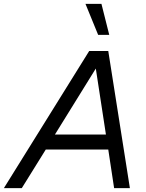

<svg xmlns="http://www.w3.org/2000/svg" viewBox="-75 -966 748 986"><path d="M446 -946 486 -787H429L364 -946ZM-55 0 383 -704H481L592 0H511L481 -198H160L37 0ZM207 -275H469L417 -614Z"/></svg>

Font: Prodigy Sans
Style: Italic
Weight: 400
Italic angle: -13°
Designer: Wei Huang
Foundry: Wei Huang
Version: Version 1.003; ttfautohint (v1.8.3)